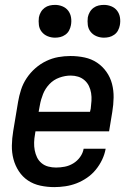

<svg xmlns="http://www.w3.org/2000/svg" viewBox="-20 -757 540 785"><path d="M202 8Q173 8 145 2Q117 -4 94.5 -19Q72 -34 57 -57Q42 -80 35 -106.5Q28 -133 28.5 -162Q29 -191 34 -221L54 -341Q58 -365 66 -390Q74 -415 89 -437.5Q104 -460 124.5 -478Q145 -496 169 -507.5Q193 -519 218 -523.5Q243 -528 268 -528Q298 -528 326 -522Q354 -516 376.5 -501Q399 -486 415 -463.5Q431 -441 438 -414Q445 -387 444.5 -358Q444 -329 439 -299L426 -220H125L123 -207Q120 -191 119.5 -174.5Q119 -158 122 -142.5Q125 -127 131.5 -113.5Q138 -100 150 -90Q162 -80 177.5 -76Q193 -72 209 -72Q227 -72 245 -75.5Q263 -79 279.5 -89Q296 -99 307.5 -115Q319 -131 322 -149H412Q408 -126 397.5 -104Q387 -82 371.5 -63Q356 -44 335.5 -30Q315 -16 293 -7.5Q271 1 247.5 4.5Q224 8 202 8ZM348 -300 351 -313Q353 -329 354 -345Q355 -361 352.5 -376.5Q350 -392 343.5 -405.5Q337 -419 325.5 -429Q314 -439 299.5 -443.5Q285 -448 269 -448Q246 -448 222.5 -439.5Q199 -431 182 -413Q165 -395 156 -372.5Q147 -350 143 -327L138 -300ZM405 -603Q389 -603 374.5 -609Q360 -615 350.5 -627Q341 -639 339 -654.5Q337 -670 339 -686Q341 -697 347 -707.5Q353 -718 362.5 -725Q372 -732 383 -734.5Q394 -737 405 -737Q421 -737 435.5 -731Q450 -725 459 -713Q468 -701 470.5 -685.5Q473 -670 470 -654Q468 -643 462.5 -632.5Q457 -622 447 -615Q437 -608 426.5 -605.5Q416 -603 405 -603ZM205 -603Q189 -603 174.5 -609Q160 -615 150.5 -627Q141 -639 139 -654.5Q137 -670 139 -686Q141 -697 147 -707.5Q153 -718 162.5 -725Q172 -732 183 -734.5Q194 -737 205 -737Q221 -737 235.5 -731Q250 -725 259 -713Q268 -701 270.5 -685.5Q273 -670 270 -654Q268 -643 262.5 -632.5Q257 -622 247 -615Q237 -608 226.5 -605.5Q216 -603 205 -603Z"/></svg>

Font: Iosevka Term Curly Md Obl
Style: Regular
Weight: 500
Italic angle: -9°
Designer: Belleve Invis
Foundry: Belleve Invis
Version: Version 32.3.0